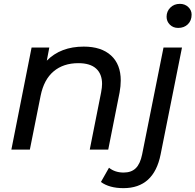

<svg xmlns="http://www.w3.org/2000/svg" viewBox="-20 -777 1015 997"><path d="M607 -359Q607 -330 601 -297L542 0H446L505 -297Q510 -324 510 -341Q510 -393 479 -421Q448 -449 387 -449Q309 -449 258.5 -406.5Q208 -364 191 -280L135 0H39L144 -530H236L223 -462Q295 -535 415 -535Q506 -535 556.5 -489Q607 -443 607 -359ZM504 168 546 94Q577 119 622 119Q662 119 685 96.5Q708 74 718 25L829 -530H925L814 25Q779 200 621 200Q548 200 504 168ZM845 -690Q845 -718 864.5 -737.5Q884 -757 914 -757Q940 -757 957.5 -740.5Q975 -724 975 -701Q975 -670 955.5 -651Q936 -632 905 -632Q879 -632 862 -649Q845 -666 845 -690Z"/></svg>

Font: Montserrat Alternates Medium
Style: Italic
Weight: 500
Italic angle: -11.3°
Designer: Julieta Ulanovsky
Foundry: Julieta Ulanovsky
Version: Version 7.200